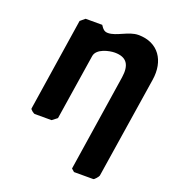

<svg xmlns="http://www.w3.org/2000/svg" viewBox="-134 -634 833 934"><g transform="rotate(20 282.5 -167.0)"><path d="M341 187 356 200H456C461 200 479 179 480 173L562 -353C578 -455 527 -534 423 -534C372 -534 324 -492 279 -492C260 -492 252 -502 240 -520H154L130 -500L56 -20C55 -15 74 0 80 0H167L193 -20L246 -360C252 -401 317 -414 344 -414C407 -414 428 -379 418 -313Z"/></g></svg>

Font: Asimov Print
Style: CIt
Weight: 500
Designer: Google
Version: Version 2.000980: 2014